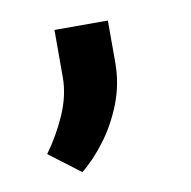

<svg xmlns="http://www.w3.org/2000/svg" viewBox="-45 -162 363 365"><g transform="rotate(-10 136.5 20.5)"><path d="M86.9 158.7 26.9 113.3Q49.8 82 65.7 45.7Q81.5 9.3 81.5 -25.4V-116.7H184.6V-36.1Q184.6 5.4 170.2 42.5Q155.8 79.6 133.3 109.6Q110.8 139.6 86.9 158.7Z"/></g></svg>

Font: Vazir Medium
Style: Medium
Weight: 500
Designer: Saber Rastikerdar
Foundry: Saber Rastikerdar
Version: Version 30.0.0